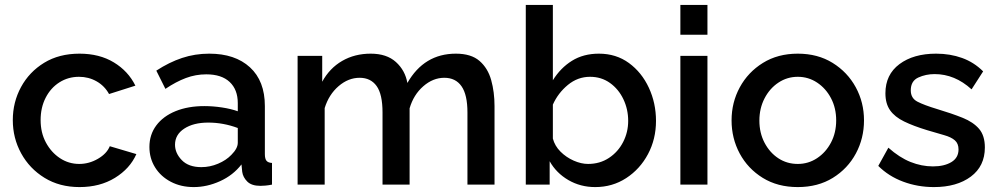

<svg xmlns="http://www.w3.org/2000/svg" viewBox="-20 -750 4053 780"><path d="M303 10Q222 10 161 -27.5Q100 -65 66 -127Q32 -189 32 -262Q32 -335 65.5 -396.5Q99 -458 159.5 -495Q220 -532 303 -532Q384 -532 442.5 -496.5Q501 -461 530 -402L423 -368Q405 -401 372.5 -419.5Q340 -438 301 -438Q257 -438 221.5 -415.5Q186 -393 165.5 -353Q145 -313 145 -262Q145 -211 166.5 -171Q188 -131 223.5 -107.5Q259 -84 302 -84Q342 -84 378 -105Q414 -126 426 -156L534 -124Q508 -65 447 -27.5Q386 10 303 10Z M587 -153Q587 -203 615 -240.5Q643 -278 693.5 -298.5Q744 -319 810 -319Q845 -319 881.5 -313.5Q918 -308 946 -298V-331Q946 -386 913 -417Q880 -448 818 -448Q775 -448 735 -433Q695 -418 652 -389L615 -463Q667 -497 719.5 -514.5Q772 -532 830 -532Q935 -532 995.5 -476.5Q1056 -421 1056 -319V-124Q1056 -105 1062.5 -97Q1069 -89 1085 -88V0Q1070 3 1058 4Q1046 5 1038 5Q1002 5 984.5 -12.5Q967 -30 964 -52L961 -82Q927 -38 874 -14Q821 10 767 10Q715 10 674 -11.5Q633 -33 610 -70Q587 -107 587 -153ZM920 -121Q946 -147 946 -170V-230Q887 -252 826 -252Q766 -252 728.5 -227.5Q691 -203 691 -162Q691 -128 718.5 -99.5Q746 -71 798 -71Q833 -71 866 -85Q899 -99 920 -121Z M1989 0H1879V-293Q1879 -365 1855 -399.5Q1831 -434 1785 -434Q1739 -434 1699.5 -399.5Q1660 -365 1644 -310V0H1534V-293Q1534 -367 1510 -400.5Q1486 -434 1441 -434Q1395 -434 1355.5 -400Q1316 -366 1299 -311V0H1189V-523H1289V-418Q1319 -473 1370 -502.5Q1421 -532 1486 -532Q1551 -532 1588.5 -498Q1626 -464 1635 -413Q1703 -532 1832 -532Q1894 -532 1928 -502.5Q1962 -473 1975.5 -424.5Q1989 -376 1989 -319Z M2398 10Q2338 10 2289 -18.5Q2240 -47 2213 -95V0H2116V-730H2226V-424Q2257 -474 2303.5 -503Q2350 -532 2413 -532Q2483 -532 2535 -494Q2587 -456 2616 -393.5Q2645 -331 2645 -259Q2645 -185 2612.5 -124Q2580 -63 2524 -26.5Q2468 10 2398 10ZM2369 -84Q2417 -84 2454 -108.5Q2491 -133 2511.5 -173Q2532 -213 2532 -259Q2532 -306 2512.5 -347Q2493 -388 2458 -413Q2423 -438 2377 -438Q2327 -438 2287 -405Q2247 -372 2226 -325V-187Q2234 -157 2257 -134Q2280 -111 2310.5 -97.5Q2341 -84 2369 -84Z M2744 -609V-730H2854V-609ZM2744 0V-523H2854V0Z M3221 10Q3139 10 3078.5 -27.5Q3018 -65 2985 -126.5Q2952 -188 2952 -261Q2952 -334 2985.5 -395.5Q3019 -457 3079.5 -494.5Q3140 -532 3221 -532Q3302 -532 3362.5 -494.5Q3423 -457 3456.5 -395.5Q3490 -334 3490 -261Q3490 -188 3457 -126.5Q3424 -65 3363.5 -27.5Q3303 10 3221 10ZM3065 -260Q3065 -210 3086 -170Q3107 -130 3142 -107Q3177 -84 3221 -84Q3264 -84 3299.5 -107.5Q3335 -131 3356 -171Q3377 -211 3377 -261Q3377 -311 3356 -351Q3335 -391 3299.5 -414.5Q3264 -438 3221 -438Q3178 -438 3142.5 -414.5Q3107 -391 3086 -350.5Q3065 -310 3065 -260Z M3774 10Q3708 10 3649 -12Q3590 -34 3548 -76L3589 -150Q3634 -110 3679 -92Q3724 -74 3770 -74Q3816 -74 3845 -91.5Q3874 -109 3874 -143Q3874 -167 3859 -180Q3844 -193 3815.5 -201Q3787 -209 3747 -221Q3691 -238 3653 -256.5Q3615 -275 3596 -302Q3577 -329 3577 -371Q3577 -447 3634 -489.5Q3691 -532 3783 -532Q3840 -532 3888.5 -514.5Q3937 -497 3974 -460L3927 -387Q3859 -449 3777 -449Q3741 -449 3710.5 -435Q3680 -421 3680 -383Q3680 -351 3707 -337Q3734 -323 3787 -307Q3847 -289 3890.5 -271.5Q3934 -254 3957.5 -226.5Q3981 -199 3981 -151Q3981 -75 3924 -32.5Q3867 10 3774 10Z"/></svg>

Font: Raleway SemiBold
Style: Regular
Weight: 600
Designer: Matt McInerney, Pablo Impallari, Rodrigo Fuenzalida
Foundry: Matt McInerney, Pablo Impallari, Rodrigo Fuenzalida
Version: Version 4.026